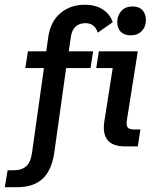

<svg xmlns="http://www.w3.org/2000/svg" viewBox="-83 -613 645 804"><path d="M101 -328H23L34 -398H134L107 -372L119 -457Q128 -522 169.5 -557.5Q211 -593 272 -593Q318 -593 348 -573Q378 -553 389 -520L326 -476Q321 -495 308 -505.5Q295 -516 275 -516Q249 -516 233.5 -501.5Q218 -487 214 -460L201 -371L182 -398H307L296 -328H194L145 21Q135 98 96.5 134.5Q58 171 -12 171H-63L-51 100H-26Q9 100 27.5 82.5Q46 65 51 27ZM441 0Q388 0 367 -27Q346 -54 354 -105L389 -328H320L331 -398H494L449 -114Q445 -91 450.5 -81Q456 -71 479 -71H505L494 0ZM464 -465Q437 -465 422.5 -480Q408 -495 408 -521Q408 -548 425 -567Q442 -586 472 -586Q499 -586 513.5 -570.5Q528 -555 528 -529Q528 -501 510.5 -483Q493 -465 464 -465Z"/></svg>

Font: Rokkitt Medium
Style: Italic
Weight: 500
Italic angle: -9°
Designer: Vernon Adams
Foundry: Vernon Adams
Version: Version 3.103